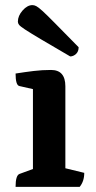

<svg xmlns="http://www.w3.org/2000/svg" viewBox="-20 -732 377 752"><path d="M41 0Q41 -46 57 -51L109 -70V-383L56 -395Q41 -398 41 -444Q79 -450 112 -454Q145 -458 180 -458Q236 -458 236 -394V-73L310 -55Q310 -22 292 0ZM255 -511Q181 -554 139 -579Q97 -604 78 -616.5Q59 -629 54.5 -635Q50 -641 50 -647Q50 -670 68.5 -691Q87 -712 107 -712Q114 -712 122 -708Q130 -704 146.5 -689Q163 -674 196 -640.5Q229 -607 288 -547Q288 -530 277.5 -520.5Q267 -511 255 -511Z"/></svg>

Font: Petrona
Style: Bold
Weight: 700
Designer: Ringo R. Seeber
Foundry: Ringo R. Seeber
Version: Version 2.001; ttfautohint (v1.8.3)